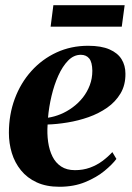

<svg xmlns="http://www.w3.org/2000/svg" viewBox="-20 -703 503 734"><path d="M425 -95.5Q410 -75 379.8 -50Q349.5 -25 306 -7Q262.5 11 207 11Q157 11 120.5 -5.8Q84 -22.5 60.2 -51.8Q36.5 -81 25.2 -118Q14 -155 14 -195Q14 -265 36.5 -325.5Q59 -386 100 -431.5Q141 -477 196.2 -502.5Q251.5 -528 317 -528Q367 -528 398.5 -514.2Q430 -500.5 444.8 -476.5Q459.5 -452.5 459.5 -421.5Q460 -378 440.8 -345.8Q421.5 -313.5 389.5 -291.2Q357.5 -269 318.5 -255.2Q279.5 -241.5 238.5 -234.8Q197.5 -228 162 -227Q159.5 -192 164 -160.5Q168.5 -129 180.5 -104.8Q192.5 -80.5 213.8 -66.5Q235 -52.5 266.5 -52.5Q297.5 -52.5 323.8 -62Q350 -71.5 371.5 -87.5Q393 -103.5 409.5 -121.5ZM289 -493.5Q262 -493.5 240.5 -471.5Q219 -449.5 203 -414Q187 -378.5 177 -336.2Q167 -294 163.5 -253Q187.5 -256.5 211.8 -266.5Q236 -276.5 258 -292.8Q280 -309 296.8 -330.2Q313.5 -351.5 323.2 -377.2Q333 -403 333 -432.5Q332.5 -465.5 321 -479.5Q309.5 -493.5 289 -493.5ZM184 -683H456.5L445.5 -601H173.5Z"/></svg>

Font: Merriweather 120pt
Style: Bold Italic
Weight: 700
Italic angle: -7.8°
Version: Version 2.101